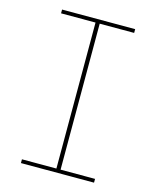

<svg xmlns="http://www.w3.org/2000/svg" viewBox="-111 -812 722 888"><g transform="rotate(15 250.0 -367.5)"><path d="M75 0V-18H240V-717H75V-735H425V-717H260V-18H425V0Z"/></g></svg>

Font: Iosevka Slab Thin
Style: Regular
Weight: 100
Monospace: yes
Designer: Belleve Invis
Foundry: Belleve Invis
Version: Version 11.1.0; ttfautohint (v1.8.3)